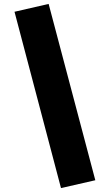

<svg xmlns="http://www.w3.org/2000/svg" viewBox="-20 -842 560 979"><path d="M228 -822 466 77 291 117 54 -782Z"/></svg>

Font: Fira Sans Black
Style: Regular
Weight: 900
Designer: Carrois Corporate & Edenspiekermann AG
Foundry: Carrois Corporate GbR & Edenspiekermann AG
Version: Version 4.203